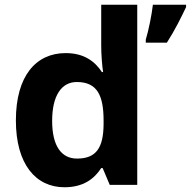

<svg xmlns="http://www.w3.org/2000/svg" viewBox="-20 -780 805 810"><path d="M252 10C332 10 378 -26 407 -71H413L443 0H559V-760H407V-586C407 -550 411 -500 415 -476H410C380 -521 335 -556 257 -556C132 -556 47 -460 47 -272C47 -87 131 10 252 10ZM765 -750V-760H625C620 -717 607 -652 595 -613V-600H684C718 -653 744 -706 765 -750ZM305 -111C239 -111 200 -164 200 -270C200 -376 239 -434 304 -434C391 -434 417 -376 417 -271V-255C416 -158 387 -111 305 -111Z"/></svg>

Font: Noto Sans Myanmar UI
Style: Bold
Weight: 700
Designer: Monotype Design Team
Foundry: Monotype Imaging Inc.
Version: Version 2.103